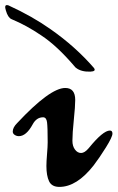

<svg xmlns="http://www.w3.org/2000/svg" viewBox="-77 -722 461 753"><path d="M291 -456Q302 -442 277 -441Q241 -440 221 -456Q218 -458 216 -461Q146 -543 85 -583Q28 -622 -32 -647Q-46 -653 -54 -681Q-61 -703 -49 -702Q-47 -702 -44 -701Q50 -658 122 -607Q219 -539 291 -456ZM156 11Q126 11 115.5 -11Q105 -33 105 -71Q105 -88 107.5 -118Q110 -148 110 -164Q110 -223 107.5 -242.5Q105 -262 92 -262Q66 -262 51 -234Q26 -188 -3 -188Q-12 -188 -19.5 -193Q-27 -198 -27 -206Q-27 -222 -10 -239Q119 -377 179 -377Q218 -377 218 -330Q218 -305 212.5 -252Q207 -199 207 -170Q207 -149 217 -135.5Q227 -122 241 -122Q255 -122 271 -141Q327 -210 354 -210Q364 -210 364 -198Q364 -185 338.5 -144Q313 -103 290 -73Q224 11 156 11Z"/></svg>

Font: Joscelyn
Style: Regular
Weight: 400
Designer: Peter S. Baker
Version: Version 1.012